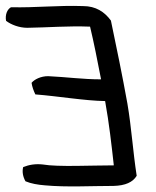

<svg xmlns="http://www.w3.org/2000/svg" viewBox="-52 -616 537 663"><path d="M388 -258C402 -176 407 -93 420 -9C407 13 381 25 340 26C262 26 179 31 103 24C78 22 55 18 36 10C27 -6 24 -23 28 -39C48 -47 70 -51 96 -48C147 -39 265 -45 341 -45C333 -117 325 -189 311 -267C241 -268 148 -284 70 -290C64 -303 59 -316 57 -330C67 -342 89 -353 114 -353C179 -350 233 -342 297 -342C284 -409 272 -470 259 -524C182 -527 114 -521 42 -520C14 -520 -14 -531 -31 -544C-35 -565 -27 -584 -14 -591C72 -589 147 -598 235 -595C279 -595 309 -575 331 -545C351 -449 370 -358 388 -258Z"/></svg>

Font: Snowfall
Style: RevObl
Weight: 400
Designer: Jasper
Foundry: Cannot Into Space Fonts
Version: Version 0.9